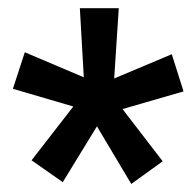

<svg xmlns="http://www.w3.org/2000/svg" viewBox="-20 -731 480 472"><path d="M302.7 -278.8 218.3 -420.4 134.3 -283.2 57.6 -336.9 160.2 -469.2 11.7 -512.7 41 -602.5 186 -541 176.3 -710.9H272L260.7 -538.1L402.3 -597.7L431.2 -506.3L281.2 -462.9L379.9 -334.5Z"/></svg>

Font: Roboto Slab ExtraBold
Style: Regular
Weight: 800
Designer: Google
Version: Version 2.001; ttfautohint (v1.8.3)